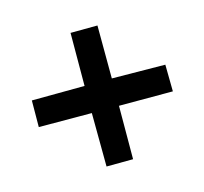

<svg xmlns="http://www.w3.org/2000/svg" viewBox="-100 -716 772 725"><g transform="rotate(30 286.0 -353.0)"><path d="M433 -575 284 -429 137 -575 63 -500 209 -353 64 -206 137 -132 284 -278 433 -131 506 -205 359 -353 508 -502Z"/></g></svg>

Font: Noto Sans Lisu
Style: Bold
Weight: 700
Designer: Monotype Design Team. David Williams.
Foundry: Monotype Imaging Inc.
Version: Version 2.102